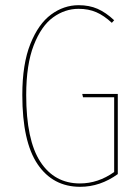

<svg xmlns="http://www.w3.org/2000/svg" viewBox="-20 -711 535 740"><path d="M420 -633 411 -623Q381 -651 351 -664Q321 -677 283 -677Q230 -677 184.5 -644Q139 -611 110 -536.5Q81 -462 81 -345Q81 -171 135.5 -87.5Q190 -4 288 -4Q358 -4 420 -48V-336H300L297 -349H434V-40Q366 9 289 9Q184 9 125 -78Q66 -165 66 -345Q66 -464 97 -541.5Q128 -619 177 -655Q226 -691 283 -691Q324 -691 356 -677Q388 -663 420 -633Z"/></svg>

Font: Fira Sans Compressed Hair
Style: Regular
Weight: 100
Width: 1
Designer: bBox Type GmbH & Carrois Corporate GbR & Edenspiekermann AG
Foundry: bBox Type GmbH & Carrois Corporate GbR & Edenspiekermann AG
Version: Version 4.301